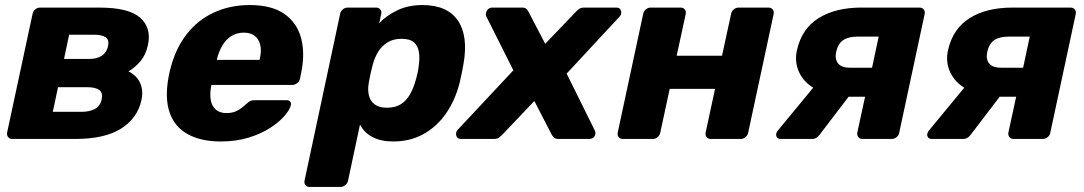

<svg xmlns="http://www.w3.org/2000/svg" viewBox="-20 -550 4291 760"><path d="M28.6 0Q18 0 12.3 -7.2Q6.5 -14.5 8.1 -25.1L108.9 -494.9Q110.9 -505.5 119.4 -512.8Q128 -520 138.6 -520H373.1Q489.5 -520 534.9 -479.9Q580.4 -439.8 565.5 -371.5Q557.7 -334.6 537.4 -309.5Q517 -284.4 488.7 -267.4Q510.9 -256.5 523.9 -239.6Q536.9 -222.7 541.2 -201.2Q545.5 -179.6 539.9 -153.7Q524.2 -82.1 459.6 -41.1Q395 0 277.5 0ZM189 -107.4H303.4Q334.2 -107.4 355.4 -118.7Q376.6 -130.1 382.3 -155.6Q387.9 -182.3 372.9 -193.6Q358 -204.9 324.1 -204.9H209.7ZM233.4 -316.6H332.6Q363 -316.6 382.6 -329.1Q402.1 -341.6 407.6 -367.1Q412.9 -393 397.6 -402.8Q382.4 -412.6 353 -412.6H253.7Z M854 10Q775.6 10 723.5 -18.7Q671.4 -47.4 651.6 -104.1Q631.9 -160.7 647.1 -244.4Q648.5 -251.2 650.6 -261.9Q652.6 -272.5 654.8 -278.8Q674.8 -358 718.7 -414.4Q762.6 -470.8 826.7 -500.4Q890.9 -530 968.4 -530Q1055.9 -530 1105.7 -494.9Q1155.5 -459.9 1171.7 -399.7Q1187.9 -339.5 1172.5 -263.3L1167.6 -238.9Q1165.6 -228.3 1156.4 -221Q1147.1 -213.8 1136.5 -213.8H816.7Q816.7 -213.1 816.2 -211Q815.7 -208.9 815.4 -206.9Q810.2 -177.5 814.3 -153.9Q818.4 -130.2 834.1 -116.3Q849.9 -102.4 876.6 -102.4Q896.5 -102.4 911.4 -108.5Q926.4 -114.6 937 -123.2Q947.6 -131.9 954.6 -138Q966 -148.5 972.1 -151Q978.3 -153.5 989.9 -153.5H1114Q1123.6 -153.5 1128.6 -147.7Q1133.6 -141.9 1131 -132.2Q1126.4 -115.1 1105.7 -90.9Q1085 -66.6 1049.1 -43.5Q1013.2 -20.4 964 -5.2Q914.7 10 854 10ZM838.1 -312.9H1007.4L1007.8 -315Q1015.8 -347.5 1010.4 -371.3Q1005 -395 988.5 -407.9Q972 -420.8 945.1 -420.8Q918.2 -420.8 896.9 -407.9Q875.5 -395 861 -371.3Q846.5 -347.5 838.5 -315Z M1205 190Q1194.4 190 1188.9 182.8Q1183.5 175.5 1185.5 164.9L1326.3 -494.9Q1328.3 -505.5 1336.8 -512.8Q1345.4 -520 1356 -520H1468.6Q1479.2 -520 1485.2 -512.8Q1491.1 -505.5 1489.1 -494.9L1481 -458.5Q1511.1 -489.4 1553.8 -509.7Q1596.5 -530 1652.2 -530Q1701.9 -530 1736.7 -514.5Q1771.6 -499 1792.2 -469.1Q1812.9 -439.1 1818.7 -395.9Q1824.5 -352.6 1814.6 -296.7Q1811.4 -277.4 1807.7 -260Q1804 -242.6 1799.4 -222.6Q1781.6 -152.1 1744.7 -99.8Q1707.9 -47.5 1655.3 -18.8Q1602.7 10 1537.2 10Q1487.7 10 1454.6 -7.4Q1421.4 -24.8 1405 -57.1L1357.7 164.9Q1355.7 175.5 1346.7 182.8Q1337.6 190 1327 190ZM1511.4 -123.6Q1545.4 -123.6 1567.1 -137.7Q1588.8 -151.9 1602.4 -175.7Q1616.1 -199.6 1624.4 -228.9Q1629 -243.9 1632.6 -260Q1636.3 -276.1 1637.6 -291.1Q1641.9 -320.4 1638.2 -344.3Q1634.5 -368.1 1618.7 -382.3Q1602.9 -396.4 1568.9 -396.4Q1536.2 -396.4 1513.4 -381.9Q1490.5 -367.4 1476.4 -344.1Q1462.4 -320.8 1455.5 -294.1Q1450.2 -274.8 1446.3 -256.7Q1442.4 -238.6 1439.1 -218.6Q1435.2 -193.6 1440.3 -172.1Q1445.4 -150.6 1462.7 -137.1Q1480.1 -123.6 1511.4 -123.6Z M1804.8 0Q1789.9 0 1786.3 -12.9Q1782.6 -25.9 1791.4 -35.9L2012 -271.6L1904.8 -485.3Q1900.4 -496.8 1907.8 -508.4Q1915.3 -520 1928.3 -520H2046Q2059.1 -520 2064.6 -513.8Q2070.1 -507.5 2072.5 -502.5L2138.2 -376.6L2258.8 -502.5Q2263.1 -507.5 2270.9 -513.8Q2278.6 -520 2293.6 -520H2419.6Q2434.4 -520.4 2438.2 -507.1Q2442.1 -493.9 2432 -483.8L2223 -258.6L2333.9 -34.7Q2339.9 -22.9 2333.9 -11.4Q2327.9 0 2311.4 0H2190.5Q2178.6 0 2172.9 -5.6Q2167.3 -11.2 2164.3 -16.2L2095.1 -150.1L1967.6 -16.2Q1963.6 -12.2 1956.3 -6.1Q1949 0 1934.6 0Z M2445.6 0Q2435 0 2429.1 -7.2Q2423.1 -14.5 2425.1 -25.1L2525.9 -494.9Q2527.9 -505.5 2536.4 -512.8Q2545 -520 2555.6 -520H2673.9Q2684.5 -520 2690.4 -512.8Q2696.4 -505.5 2694.4 -494.9L2658.5 -329.4H2838L2873.9 -494.9Q2875.9 -505.5 2884.4 -512.8Q2893 -520 2903.6 -520H3021.9Q3032.5 -520 3038.4 -512.8Q3044.4 -505.5 3042.4 -494.9L2941.6 -25.1Q2939.6 -14.5 2931.1 -7.2Q2922.5 0 2911.9 0H2793.6Q2783 0 2777.1 -7.2Q2771.1 -14.5 2773.1 -25.1L2810.4 -198.3H2630.9L2593.6 -25.1Q2591.6 -14.5 2583.1 -7.2Q2574.5 0 2563.9 0Z M3394 0Q3383.4 0 3377.6 -7.2Q3371.9 -14.5 3373.5 -25.1L3404.3 -167.1H3320.6L3321.6 -172.1Q3253.9 -172.1 3208.2 -197.3Q3162.5 -222.5 3143.3 -263.8Q3124.1 -305 3134.6 -351.6Q3153.9 -437.1 3220.8 -478.6Q3287.6 -520 3389.5 -520H3619.7Q3630.4 -520 3636.3 -512.8Q3642.2 -505.5 3640.2 -494.9L3539.5 -25.1Q3537.9 -14.5 3529.1 -7.2Q3520.4 0 3509.7 0ZM3069.5 0Q3060.3 0 3055.8 -6Q3051.3 -12 3052.3 -20Q3053.3 -22.8 3054.8 -26.5Q3056.4 -30.3 3059.9 -34.4L3204.6 -209.8L3352.6 -184.8L3223 -15Q3218.2 -8.8 3211.2 -4.4Q3204.1 0 3196.1 0ZM3344.7 -282H3431.9L3458.1 -405.1H3374.7Q3338.2 -405.1 3317.8 -391.3Q3297.4 -377.4 3290 -345.4Q3283.7 -317.1 3296.9 -299.6Q3310.1 -282 3344.7 -282Z M3992 0Q3981.4 0 3975.6 -7.2Q3969.9 -14.5 3971.5 -25.1L4002.3 -167.1H3918.6L3919.6 -172.1Q3851.9 -172.1 3806.2 -197.3Q3760.5 -222.5 3741.3 -263.8Q3722.1 -305 3732.6 -351.6Q3751.9 -437.1 3818.8 -478.6Q3885.6 -520 3987.5 -520H4217.7Q4228.4 -520 4234.3 -512.8Q4240.2 -505.5 4238.2 -494.9L4137.5 -25.1Q4135.9 -14.5 4127.1 -7.2Q4118.4 0 4107.7 0ZM3667.5 0Q3658.3 0 3653.8 -6Q3649.3 -12 3650.3 -20Q3651.3 -22.8 3652.8 -26.5Q3654.4 -30.3 3657.9 -34.4L3802.6 -209.8L3950.6 -184.8L3821 -15Q3816.2 -8.8 3809.2 -4.4Q3802.1 0 3794.1 0ZM3942.7 -282H4029.9L4056.1 -405.1H3972.7Q3936.2 -405.1 3915.8 -391.3Q3895.4 -377.4 3888 -345.4Q3881.7 -317.1 3894.9 -299.6Q3908.1 -282 3942.7 -282Z"/></svg>

Font: Rubik Light
Style: Italic
Weight: 300
Italic angle: -12°
Designer: Hubert and Fischer
Foundry: Hubert and Fischer
Version: Version 2.300;gftools[0.9.30]